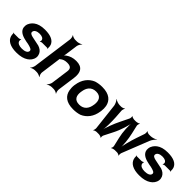

<svg xmlns="http://www.w3.org/2000/svg" viewBox="155 -1815 2880 2880"><g transform="rotate(45 1595.5 -375.0)"><path d="M304 -90C248 -90 208 -107 198 -143C195 -152 197 -173 203 -180L197 -182C192 -175 173 -168 163 -168H66C60 -168 54 -172 51 -175L48 -172C51 -169 55 -162 54 -157C54 -139 55 -122 61 -104C84 -34 158 10 288 10C373 10 434 -8 477 -37C513 -61 547 -99 554 -152C558 -178 551 -200 544 -219C527 -257 494 -282 448 -297C405 -309 338 -317 295 -329C264 -337 233 -349 237 -380C242 -418 285 -438 337 -438C388 -438 421 -422 428 -390C429 -382 426 -364 421 -358L425 -356C431 -361 446 -368 457 -368H565C571 -368 578 -364 582 -361L586 -364C582 -367 578 -374 579 -380C580 -400 578 -419 572 -436C548 -502 477 -538 352 -538C270 -538 212 -519 172 -489C138 -463 107 -425 100 -374C97 -351 99 -331 106 -314C129 -256 194 -229 279 -213C306 -209 327 -205 344 -200C378 -190 420 -180 415 -146C410 -106 360 -90 304 -90Z M936 -423C1011 -423 1037 -395 1029 -334L990 -50C987 -26 964 11 947 24L949 26C967 14 1009 0 1033 0H1074C1098 0 1133 14 1144 26L1147 24C1137 11 1128 -26 1131 -50L1170 -333C1187 -460 1148 -538 1015 -538C947 -538 895 -518 855 -490C840 -480 822 -464 816 -455L820 -453C825 -463 831 -481 833 -496L861 -700C864 -724 887 -761 904 -774L901 -776C883 -764 842 -750 818 -750H777C753 -750 717 -764 706 -776L704 -774C714 -761 723 -724 720 -700L631 -50C628 -26 609 11 595 24L596 26C611 14 650 0 674 0H715C739 0 777 14 791 26L795 24C782 11 769 -26 772 -50L814 -361C815 -365 816 -380 814 -381L812 -377C814 -376 826 -385 828 -387C853 -409 888 -423 936 -423Z M1253 -269 1251 -259C1246 -220 1248 -185 1254 -152C1272 -58 1341 10 1493 10C1543 10 1588 3 1629 -10C1722 -49 1790 -134 1807 -259L1809 -269C1814 -308 1814 -343 1808 -376C1789 -470 1719 -538 1567 -538C1517 -538 1473 -531 1432 -518C1338 -479 1270 -394 1253 -269ZM1668 -269 1666 -259C1655 -176 1610 -104 1508 -104C1403 -104 1380 -175 1392 -259L1394 -269C1405 -351 1449 -424 1551 -424C1653 -424 1679 -352 1668 -269Z M2374 -357 2343 -492C2340 -506 2347 -536 2357 -545L2354 -547C2344 -538 2307 -528 2288 -528H2255C2236 -528 2204 -538 2196 -547L2192 -545C2200 -536 2197 -506 2190 -492L2124 -357C2077 -263 2030 -138 2017 -64H2021C2035 -138 2036 -264 2030 -360L2021 -488C2020 -505 2030 -537 2039 -547L2036 -549C2027 -539 1994 -528 1977 -528H1946C1912 -528 1866 -545 1848 -561L1845 -558C1863 -542 1885 -498 1890 -466L1939 -38C1941 -22 1934 8 1926 18L1928 20C1936 11 1967 0 1983 0H2029C2048 0 2079 10 2087 19L2091 17C2083 8 2086 -21 2094 -36L2164 -174C2217 -275 2258 -413 2269 -492H2264C2253 -413 2259 -275 2284 -174L2316 -36C2320 -21 2314 8 2304 17L2307 19C2317 10 2352 0 2371 0H2417C2433 0 2460 11 2466 20L2469 18C2463 8 2464 -22 2470 -38L2639 -466C2651 -498 2685 -542 2707 -558L2706 -561C2684 -545 2633 -528 2599 -528H2567C2550 -528 2521 -539 2514 -549L2512 -547C2519 -537 2519 -505 2514 -488L2470 -360C2437 -263 2403 -136 2397 -62L2402 -63C2409 -137 2396 -262 2374 -357Z M2909 -90C2853 -90 2813 -107 2803 -143C2800 -152 2802 -173 2808 -180L2802 -182C2797 -175 2778 -168 2768 -168H2671C2665 -168 2659 -172 2656 -175L2653 -172C2656 -169 2660 -162 2659 -157C2659 -139 2660 -122 2666 -104C2689 -34 2763 10 2893 10C2978 10 3039 -8 3082 -37C3118 -61 3152 -99 3159 -152C3163 -178 3156 -200 3149 -219C3132 -257 3099 -282 3053 -297C3010 -309 2943 -317 2900 -329C2869 -337 2838 -349 2842 -380C2847 -418 2890 -438 2942 -438C2993 -438 3026 -422 3033 -390C3034 -382 3031 -364 3026 -358L3030 -356C3036 -361 3051 -368 3062 -368H3170C3176 -368 3183 -364 3187 -361L3191 -364C3187 -367 3183 -374 3184 -380C3185 -400 3183 -419 3177 -436C3153 -502 3082 -538 2957 -538C2875 -538 2817 -519 2777 -489C2743 -463 2712 -425 2705 -374C2702 -351 2704 -331 2711 -314C2734 -256 2799 -229 2884 -213C2911 -209 2932 -205 2949 -200C2983 -190 3025 -180 3020 -146C3015 -106 2965 -90 2909 -90Z"/></g></svg>

Font: Asimov
Style: EdgeWideIt
Weight: 500
Designer: Google
Version: Version 2.000980: 2014